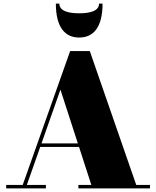

<svg xmlns="http://www.w3.org/2000/svg" viewBox="-20 -1049 869 1069"><path d="M310.5 -1029H291C291 -898 341 -840 421 -840C501 -840 551 -898 551 -1029H531.5C531.5 -985 475 -975 421 -975C367 -975 310.5 -985 310.5 -1029ZM14.5 -19.5V0H235.5V-19.5H129.5L204 -231H420L488.5 -19.5H416.5V0H815V-19.5H738.5L480 -764.5H370.5L106.5 -19.5ZM316.5 -550 413.5 -250.5H211Z"/></svg>

Font: Bodoni* 11pt Fatface
Style: Regular
Weight: 900
Version: Version 2.3